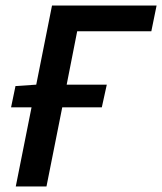

<svg xmlns="http://www.w3.org/2000/svg" viewBox="-20 -674 586 694"><path d="M37 0H148L205 -286H348L366 -368H221L259 -561H527L546 -654H168L111 -368L36 -363L20 -286H94Z"/></svg>

Font: Source Sans Pro Semibold
Style: Italic
Weight: 600
Italic angle: -11°
Designer: Paul D. Hunt
Foundry: Adobe Systems Incorporated
Version: Version 3.006;hotconv 1.0.111;makeotfexe 2.5.65597